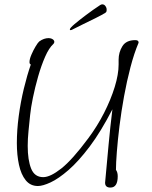

<svg xmlns="http://www.w3.org/2000/svg" viewBox="-20 -838 686 866"><path d="M478 8Q454 8 454 -14Q462 -100 469.5 -182.5Q477 -265 487 -345Q435 -244 384.5 -177Q334 -110 289 -71Q244 -32 208.5 -15.5Q173 1 151 1Q117 1 96 -25Q75 -51 65.5 -95Q56 -139 56 -193Q56 -251 64.5 -314.5Q73 -378 87.5 -438Q102 -498 119 -547Q113 -549 113 -558Q113 -571 121.5 -591Q130 -611 140.5 -628.5Q151 -646 157 -651Q168 -659 178.5 -662.5Q189 -666 198 -666Q210 -666 217.5 -661Q225 -656 225 -649Q225 -644 221 -640Q201 -622 183.5 -582Q166 -542 152 -493Q138 -444 128.5 -397.5Q119 -351 116 -320Q112 -281 108.5 -246Q105 -211 105 -180Q105 -116 120.5 -77.5Q136 -39 175 -39Q207 -39 256.5 -78Q306 -117 378 -214Q419 -269 449.5 -329Q480 -389 497.5 -446Q515 -503 515 -547V-569Q515 -602 532 -629.5Q549 -657 590 -657Q605 -657 605 -647V-645Q585 -598 568.5 -535Q552 -472 539.5 -403.5Q527 -335 519 -270Q511 -205 507 -153Q503 -101 503 -72Q511 -61 511 -43Q511 8 478 8ZM298.1 -702Q295 -702 295 -705.1Q295 -711.3 315.6 -728.8Q336.2 -746.3 367.7 -770Q399.1 -793.7 432 -815.3Q437.2 -818.4 441.3 -818.4Q450.6 -818.4 456.2 -809.7Q461.9 -800.9 460.9 -792.7V-790.6Q460.9 -783.4 453.7 -779.3Q440.3 -771 412.5 -757.1Q384.6 -743.2 354.8 -728.8Q324.9 -714.4 303.3 -703.1Q301.2 -702 298.1 -702Z"/></svg>

Font: Bilbo
Style: Regular
Weight: 400
Designer: Robert E. Leuschke
Foundry: Robert E. Leuschke
Version: Version 1.100